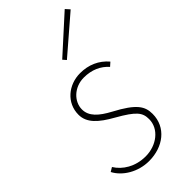

<svg xmlns="http://www.w3.org/2000/svg" viewBox="-238 -800 868 868"><g transform="rotate(-45 196.0 -366.0)"><path d="M158 12C248 12 320 -42 320 -128C320 -176 300 -210 198 -264C142 -294 108 -324 108 -368C108 -418 154 -464 216 -464C266 -464 306 -446 334 -414L352 -430C318 -470 272 -490 218 -490C144 -490 80 -438 80 -362C80 -310 120 -274 188 -236C276 -186 292 -164 292 -122C292 -60 232 -14 162 -14C96 -14 46 -46 20 -88L0 -76C26 -26 88 12 158 12ZM218 -574 392 -724 374 -744 204 -590Z"/></g></svg>

Font: Source Sans Pro ExtraLight
Style: Italic
Weight: 200
Italic angle: -11°
Designer: Paul D. Hunt
Foundry: Adobe Systems Incorporated
Version: Version 3.006;hotconv 1.0.111;makeotfexe 2.5.65597